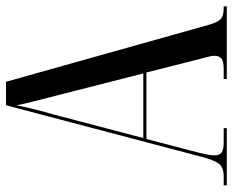

<svg xmlns="http://www.w3.org/2000/svg" viewBox="-86 -668 754 621"><g transform="rotate(-90 290.5 -357.0)"><path d="M2 0V-10H31Q59 -10 71.5 -25Q84 -40 96 -88L261 -714H337L521 -59Q529 -30 539.5 -20Q550 -10 574 -10H581V0H346V-10H378Q404 -10 412.5 -17.5Q421 -25 421 -39Q421 -50 416.5 -66Q412 -82 408 -98L367 -260H152L114 -115Q108 -93 103.5 -72.5Q99 -52 99 -40Q99 -24 108 -17Q117 -10 141 -10H187V0ZM155 -270H364L297 -533Q281 -596 273 -627Q265 -658 261 -680Q256 -656 252 -638.5Q248 -621 243.5 -604Q239 -587 232 -563Z"/></g></svg>

Font: Noto Serif Display ExtraCondensed Medium
Style: Regular
Weight: 500
Width: 2
Designer: Monotype Design Team
Foundry: Monotype Imaging Inc.
Version: Version 2.009